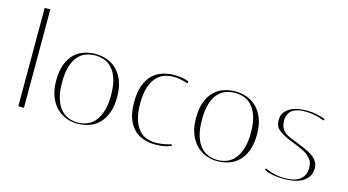

<svg xmlns="http://www.w3.org/2000/svg" viewBox="-70 -851 2024 1118"><g transform="rotate(15 941.5 -292.0)"><path d="M83 0V-593H117V0Z M439 9Q406 9 373.5 -3Q341 -15 315 -40.5Q289 -66 273 -106Q257 -146 257 -201Q257 -261 272.5 -301Q288 -341 313.5 -365.5Q339 -390 372.5 -400.5Q406 -411 441 -411Q475 -411 508 -399.5Q541 -388 567 -363Q593 -338 609 -298Q625 -258 625 -201Q625 -142 609 -101.5Q593 -61 567 -36.5Q541 -12 507.5 -1.5Q474 9 439 9ZM441 2Q470 2 496.5 -8.5Q523 -19 543 -42.5Q563 -66 575.5 -105Q588 -144 588 -201Q588 -260 575.5 -298.5Q563 -337 542.5 -360Q522 -383 495.5 -392.5Q469 -402 440 -402Q411 -402 384.5 -392.5Q358 -383 337.5 -360Q317 -337 305 -298.5Q293 -260 293 -201Q293 -143 305.5 -103.5Q318 -64 338.5 -41Q359 -18 385.5 -8Q412 2 441 2Z M1004 -8Q982 2 958 5.5Q934 9 910 9Q875 9 842 -1Q809 -11 783.5 -35Q758 -59 743 -99Q728 -139 728 -198Q728 -259 743.5 -300Q759 -341 784.5 -365.5Q810 -390 844 -400.5Q878 -411 914 -411Q937 -411 959.5 -407.5Q982 -404 1003 -396L999 -383Q956 -400 912 -400Q883 -400 856.5 -390.5Q830 -381 809.5 -358Q789 -335 776.5 -296.5Q764 -258 764 -199Q764 -143 776 -105Q788 -67 808 -44Q828 -21 854 -11.5Q880 -2 908 -2Q932 -2 956.5 -6Q981 -10 1004 -18Z M1282 9Q1249 9 1216.5 -3Q1184 -15 1158 -40.5Q1132 -66 1116 -106Q1100 -146 1100 -201Q1100 -261 1115.5 -301Q1131 -341 1156.5 -365.5Q1182 -390 1215.5 -400.5Q1249 -411 1284 -411Q1318 -411 1351 -399.5Q1384 -388 1410 -363Q1436 -338 1452 -298Q1468 -258 1468 -201Q1468 -142 1452 -101.5Q1436 -61 1410 -36.5Q1384 -12 1350.5 -1.5Q1317 9 1282 9ZM1284 2Q1313 2 1339.5 -8.5Q1366 -19 1386 -42.5Q1406 -66 1418.5 -105Q1431 -144 1431 -201Q1431 -260 1418.5 -298.5Q1406 -337 1385.5 -360Q1365 -383 1338.5 -392.5Q1312 -402 1283 -402Q1254 -402 1227.5 -392.5Q1201 -383 1180.5 -360Q1160 -337 1148 -298.5Q1136 -260 1136 -201Q1136 -143 1148.5 -103.5Q1161 -64 1181.5 -41Q1202 -18 1228.5 -8Q1255 2 1284 2Z M1568 -24Q1597 -11 1627.5 -4Q1658 3 1689 3Q1713 3 1735 -1.5Q1757 -6 1774 -16.5Q1791 -27 1801.5 -45.5Q1812 -64 1812 -92Q1812 -123 1798 -141Q1784 -159 1770 -169Q1753 -180 1733 -189Q1713 -198 1693 -206Q1673 -214 1652.5 -222.5Q1632 -231 1615 -242Q1589 -257 1578.5 -272.5Q1568 -288 1568 -317Q1568 -345 1582.5 -363.5Q1597 -382 1618.5 -392.5Q1640 -403 1666 -407Q1692 -411 1714 -411Q1742 -411 1770 -405.5Q1798 -400 1825 -390L1821 -380Q1794 -391 1765.5 -397Q1737 -403 1708 -403Q1700 -403 1683.5 -402Q1667 -401 1650 -395Q1625 -388 1612 -367Q1599 -346 1599 -321Q1599 -301 1605 -283Q1610 -272 1616.5 -264Q1623 -256 1630 -250Q1646 -239 1664 -232Q1682 -224 1703 -216Q1724 -208 1745 -199Q1762 -192 1779.5 -183Q1797 -174 1811.5 -162Q1826 -150 1835 -134.5Q1844 -119 1844 -98Q1844 -66 1829.5 -45.5Q1815 -25 1792.5 -13Q1770 -1 1742 4Q1714 9 1688 9Q1659 9 1627 4.5Q1595 0 1568 -14Z"/></g></svg>

Font: UN Bangla Thin
Style: Regular
Weight: 100
Designer: Desinged by Rajon, Unicode developed by Rashed (IMGN)
Version: Version 2.000;March 19, 2023;FontCreator 14.0.0.2901 64-bit